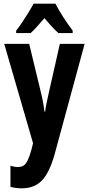

<svg xmlns="http://www.w3.org/2000/svg" viewBox="-20 -786 484 1046"><path d="M3 -547H139L203 -282Q217 -225 222 -178H226Q228 -198 233.5 -223.5Q239 -249 246 -281L306 -547H441L278 53Q250 154 208.5 197Q167 240 99 240Q83 240 67.5 238Q52 236 37 232V117Q47 120 57 122Q67 124 76 124Q96 124 108.5 116Q121 108 131 87Q141 66 152 27L160 -6ZM282 -766Q299 -733 323.5 -694.5Q348 -656 376 -619V-606H298Q281 -621 262 -641.5Q243 -662 222 -687Q200 -662 181 -640.5Q162 -619 147 -606H68V-619Q84 -639 102 -666Q120 -693 136.5 -720Q153 -747 163 -766Z"/></svg>

Font: Noto Sans Arabic ExtCond
Style: Bold
Weight: 700
Width: 2
Designer: Monotype Design Team, Nadine Chahine, Nizar Qandah and Khaled Hosny
Foundry: Monotype Imaging Inc.
Version: Version 2.012; ttfautohint (v1.8.4.7-5d5b)